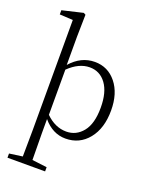

<svg xmlns="http://www.w3.org/2000/svg" viewBox="-189 -901 988 1260"><g transform="rotate(20 305.0 -271.0)"><path d="M184.6 -411.1V-95.7Q250 -31.2 328.1 -31.2Q397.5 -31.2 442.9 -87.4Q488.3 -143.6 488.3 -255.9Q488.3 -363.3 445.3 -421.9Q402.3 -480.5 331.1 -480.5Q255.9 -480.5 184.6 -411.1ZM182.6 -640.6V-443.4Q254.9 -525.4 350.6 -525.4Q442.4 -525.4 500.5 -453.1Q558.6 -380.9 558.6 -261.7Q558.6 -136.7 497.6 -61.5Q436.5 13.7 338.9 13.7Q249 13.7 182.6 -65.4V34.2Q182.6 102.5 184.6 219.7L288.1 232.4V261.7H25.4V232.4L117.2 219.7Q119.1 102.5 119.1 34.2V-734.4L26.4 -739.3V-768.6L170.9 -802.7L185.5 -794.9Z"/></g></svg>

Font: GenYoMin TW TTF Light
Style: Regular
Weight: 300
Version: Version 1.300